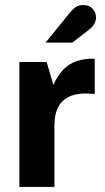

<svg xmlns="http://www.w3.org/2000/svg" viewBox="-20 -742 416 762"><path d="M57 0V-496H165L192 -405Q209 -443 232 -466.5Q255 -490 286 -500Q317 -510 356 -509V-369Q301 -375 266 -363Q231 -351 213.5 -321.5Q196 -292 196 -243V0ZM161 -573 256 -690Q270 -707 281.5 -714.5Q293 -722 310 -722Q334 -722 347.5 -707.5Q361 -693 361 -672Q361 -659 353.5 -646Q346 -633 323 -616L267 -573Z"/></svg>

Font: Atkinson Hyperlegible Next
Style: Bold
Weight: 700
Designer: Elliott Scott, Megan Eiswerth, Linus Boman, Theodore Petrosky, Letters from Sweden
Foundry: Applied Design Works, Letters from Sweden
Version: Version 2.001